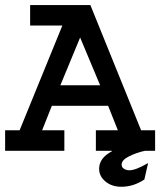

<svg xmlns="http://www.w3.org/2000/svg" viewBox="-20 -589 626 750"><path d="M558.6 47.9 543.9 112.3Q501 140.6 454.1 140.6Q417 140.6 392.1 120.1Q367.2 99.6 367.2 70.3Q367.2 28.3 417 2V0H354.5V-80.1H440.4L402.3 -175.8H182.6L144.5 -80.1H231.4V0H0V-80.1H56.6L223.6 -489.3H97.7V-569.3H333L531.2 -80.1H585.9V0H546.9Q513.7 6.8 484.4 21.5Q455.1 36.1 455.1 53.7Q455.1 64.5 464.4 70.3Q473.6 76.2 485.4 76.2Q509.8 76.2 558.6 47.9ZM371.1 -255.9 293 -442.4 215.8 -255.9Z"/></svg>

Font: Thabit-Bold
Style: Bold
Weight: 700
Designer: Regenerated by Nadim Shaikli
Foundry: MAK Alagha
Version: 0.01